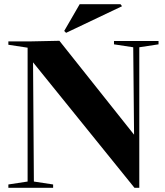

<svg xmlns="http://www.w3.org/2000/svg" viewBox="-20 -898 788 918"><path d="M623 0H646V-672L738 -686V-702H525V-686L617 -672L621 -254L264 -703L122 -700H20V-684L112 -670V-30L20 -16V0H234V-16L142 -30L138 -600ZM296 -741 563 -868V-869L556 -878H361L287 -750Z"/></svg>

Font: Mazius Display
Style: Bold
Weight: 700
Designer: Alberto Casagrande & Collletttivo
Foundry: Collletttivo
Version: Version 2.000;Glyphs 3.2 (3221)